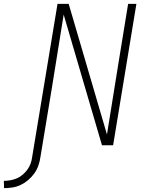

<svg xmlns="http://www.w3.org/2000/svg" viewBox="-139 -755 759 998"><path d="M-118 223 -119 185Q-102 185 -85 182Q-68 179 -51.5 172Q-35 165 -21 153Q-7 141 3.5 126.5Q14 112 20 95.5Q26 79 28 62L160 -735H218L417 -56Q433 -152 448 -248.5Q463 -345 479 -441L527 -735H570L449 0H391L192 -679Q176 -583 161 -486.5Q146 -390 130 -294L71 62Q68 84 60.5 105.5Q53 127 39.5 146Q26 165 8 180.5Q-10 196 -31 206Q-52 216 -74.5 219.5Q-97 223 -118 223Z"/></svg>

Font: Iosevka Extralight Extended
Style: Italic
Weight: 200
Width: 7
Italic angle: -9°
Monospace: yes
Designer: Belleve Invis
Foundry: Belleve Invis
Version: Version 32.5.0; ttfautohint (v1.8.4)